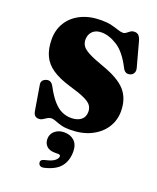

<svg xmlns="http://www.w3.org/2000/svg" viewBox="-180 -822 1008 1230"><g transform="rotate(20 324.0 -207.0)"><path d="M342.5 15Q308 15 283 8Q258 1 241 -6Q224 -13 212.5 -13Q197 -13 184.2 -5.2Q171.5 2.5 159.5 10.2Q147.5 18 132.5 18Q117 18 107 9Q97 0 93.5 -21L65 -191.5Q60.5 -221 92 -232.5Q124.5 -244 144 -207.5Q175.5 -148.5 205 -116Q234.5 -83.5 264.2 -70.8Q294 -58 325.5 -58Q367 -58 392 -77.2Q417 -96.5 417 -132Q417 -156 405 -174Q393 -192 357.5 -209Q322 -226 251 -246.5Q173 -269.5 126 -301.5Q79 -333.5 58 -380Q37 -426.5 37 -491Q37 -555.5 68.5 -605.8Q100 -656 158.2 -684.5Q216.5 -713 295.5 -713Q336.5 -713 365.2 -706Q394 -699 414.5 -691.8Q435 -684.5 450 -684.5Q462.5 -684.5 472.2 -692.2Q482 -700 493.2 -708Q504.5 -716 521.5 -716Q537.5 -716 548.5 -705.8Q559.5 -695.5 567.5 -667L612 -503Q617 -484.5 610.5 -470.2Q604 -456 587.5 -450.5Q554 -439.5 536.5 -474Q488.5 -568.5 432 -604.2Q375.5 -640 324 -640Q284.5 -640 262.8 -618.2Q241 -596.5 241 -562Q241 -540 252 -521.8Q263 -503.5 297.8 -484.5Q332.5 -465.5 402.5 -441Q517 -401.5 564.8 -347.2Q612.5 -293 612.5 -206.5Q612.5 -145 580 -94.8Q547.5 -44.5 487.2 -14.8Q427 15 342.5 15ZM305.5 186.5Q267 186.5 248.2 167.5Q229.5 148.5 229.5 119.5Q229.5 85.5 255 64.2Q280.5 43 318 43Q361 43 387.2 68Q413.5 93 413.5 140.5Q413.5 202.5 380.8 243Q348 283.5 272.5 301Q256.5 304.5 247 299.2Q237.5 294 235 283.5Q229 260.5 258.5 253Q306 243 324.5 227.5Q343 212 343 198Q343 186.5 327 186.5Z"/></g></svg>

Font: Fraunces 9pt S000 Black
Style: Regular
Weight: 900
Version: Version 1.000; ttfautohint (v1.8.3)